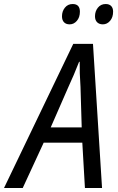

<svg xmlns="http://www.w3.org/2000/svg" viewBox="-81 -934 584 954"><path d="M283 -716H381L426 0H341L328 -225H136L32 0H-61ZM325 -301 319 -502Q314 -576 315 -627H312Q286 -560 258 -500L171 -301ZM227 -853Q227 -878 241.5 -896Q256 -914 280 -914Q316 -914 316 -876Q316 -848 301 -830.5Q286 -813 265 -813Q247 -813 237 -823.5Q227 -834 227 -853ZM391 -853Q391 -878 405.5 -896Q420 -914 444 -914Q462 -914 471.5 -904Q481 -894 481 -876Q481 -848 466 -830.5Q451 -813 430 -813Q412 -813 401.5 -823.5Q391 -834 391 -853Z"/></svg>

Font: Noto Sans UI Narrow
Style: Italic
Weight: 400
Width: 4
Italic angle: -12°
Designer: Monotype Design Team
Foundry: Monotype Imaging Inc.
Version: Version 1.001